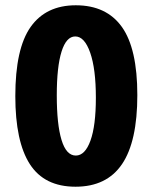

<svg xmlns="http://www.w3.org/2000/svg" viewBox="-20 -693 578 727"><path d="M266 14Q148 14 93 -71.5Q38 -157 38 -329Q38 -509 96 -591Q154 -673 267 -673Q383 -673 441.5 -591Q500 -509 500 -333Q500 -157 442 -71.5Q384 14 266 14ZM267 -104Q302 -104 322.5 -160.5Q343 -217 343 -323Q343 -432 321.5 -493.5Q300 -555 265 -555Q231 -555 213 -497.5Q195 -440 195 -332Q195 -222 213 -163Q231 -104 267 -104Z"/></svg>

Font: Bricolage Grotesque 12pt Condensed ExtraBold
Style: Regular
Weight: 800
Width: 3
Designer: Mathieu Triay
Foundry: Atelier Triay
Version: Version 1.001; ttfautohint (v1.8.4.7-5d5b);gftools[0.9.33.de